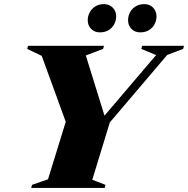

<svg xmlns="http://www.w3.org/2000/svg" viewBox="-20 -932 932 952"><path d="M754 -659 680.5 -689.5 685 -705H892.5L888 -689.5L809 -659.5L524.5 -325L437.5 -40.5L503 -15.5L499 0H134.5L139 -15.5L218 -43L306 -328L187 -655L115 -689.5L119 -705H496L491 -689.5L405.5 -657L508.5 -325H469.5ZM475 -771.5Q448.5 -771.5 431.8 -788.8Q415 -806 415 -831.5Q415 -852 424.8 -870.5Q434.5 -889 452.5 -900.2Q470.5 -911.5 495.5 -911.5Q522.5 -911.5 539.2 -894Q556 -876.5 556 -851Q556 -830.5 546.5 -812.2Q537 -794 519 -782.8Q501 -771.5 475 -771.5ZM675 -771.5Q648.5 -771.5 631.8 -788.8Q615 -806 615 -831.5Q615 -852 624.5 -870.5Q634 -889 652.2 -900.2Q670.5 -911.5 695.5 -911.5Q722.5 -911.5 739.2 -894Q756 -876.5 756 -851Q756 -830.5 746.5 -812.2Q737 -794 719 -782.8Q701 -771.5 675 -771.5Z"/></svg>

Font: Newsreader 60pt ExtraBold
Style: Italic
Weight: 800
Italic angle: -17°
Designer: Hugues Gentile
Foundry: Production Type
Version: Version 1.003